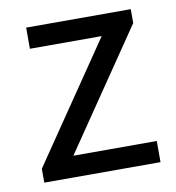

<svg xmlns="http://www.w3.org/2000/svg" viewBox="-62 -542 549 599"><g transform="rotate(-10 212.5 -243.0)"><path d="M31.2 0V-44L286.9 -419.1H59.5V-486.1H390.9V-442.1L135.2 -67H399.4V0Z"/></g></svg>

Font: Source Sans Variable
Style: Regular
Weight: 200
Designer: Paul D. Hunt
Foundry: Adobe Systems Incorporated
Version: Version 3.006;hotconv 1.0.111;makeotfexe 2.5.65597